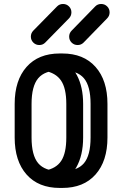

<svg xmlns="http://www.w3.org/2000/svg" viewBox="-20 -930 608 955"><path d="M53 -413.2Q53 -530.5 112.1 -597.2Q171.2 -664 277.2 -664H290Q396 -664 455.2 -597.2Q514.5 -530.5 514.5 -413.2V-246Q514.5 -128.8 455.2 -62Q396 4.8 290 4.8H277.2Q171.2 4.8 112.1 -62Q53 -128.8 53 -246ZM137 -413.2V-246Q137 -157 170.1 -118Q203.2 -79 277.2 -79H290Q364.2 -79 397.4 -118Q430.5 -157 430.5 -246V-413.2Q430.5 -501.5 397.4 -540.8Q364.2 -580 290 -580H277.2Q203.2 -580 170.1 -540.8Q137 -501.5 137 -413.2ZM200.8 -577.8Q186.5 -580 176.2 -591.5Q166 -603 166 -618.8Q166 -626.8 176.5 -634.4Q187 -642 203.9 -646.4Q220.8 -650.8 239.6 -649.8Q258.5 -648.8 275 -639Q332.2 -613.2 362.9 -555.1Q393.5 -497 393.5 -413.2V-246Q393.5 -156.8 359.1 -96.9Q324.8 -37 261.8 -12.5Q240.2 -2.8 218.2 -6.8Q196.2 -10.8 181.6 -21.4Q167 -32 167 -40.2Q167 -56 177.1 -67.9Q187.2 -79.8 202.5 -81.5Q258.8 -91.2 284.2 -129.5Q309.8 -167.8 309.8 -246V-413.2Q309.8 -491.2 283.4 -529.6Q257 -568 200.8 -577.8ZM264 -898.2Q275.8 -910.2 293.5 -910.2Q311 -910.2 323.1 -898.1Q335.2 -886 335.2 -868.5Q335.2 -851 323 -838.5L204.8 -718Q192.8 -706 175.5 -706Q158 -706 145.8 -718.2Q133.5 -730.5 133.5 -747.8Q133.5 -765.2 145.8 -777.8ZM453.8 -898.2Q465.5 -910.2 483.2 -910.2Q500.8 -910.2 513 -898.1Q525.2 -886 525.2 -868.5Q525.2 -851 512.8 -838.5L395.5 -718Q383.5 -706 366 -706Q348.5 -706 336.2 -718.2Q324 -730.5 324 -747.8Q324 -765.2 336.5 -777.8Z"/></svg>

Font: Libertine-Super Thin
Style: Regular
Weight: 100
Designer: Bastien Sozeau
Foundry: NBR — Bastien Sozeau
Version: Version 2.003;gftools[0.9.33]